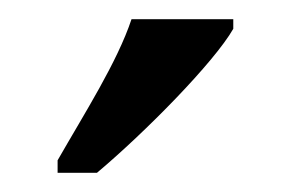

<svg xmlns="http://www.w3.org/2000/svg" viewBox="-20 -786 303 200"><path d="M40 -619V-606H81C131 -648 203 -721 223 -756V-766H117C102 -721 68 -668 40 -619Z"/></svg>

Font: Noto Serif Sinhala ExtraCondensed Medium
Style: Regular
Weight: 500
Width: 2
Designer: Jelle Bosma - Monotype Design Team
Foundry: Monotype Imaging Inc.
Version: Version 2.007